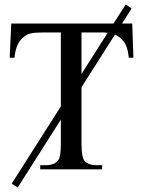

<svg xmlns="http://www.w3.org/2000/svg" viewBox="-20 -769 649 872"><path d="M350.1 -433.1 469.2 -620.1Q457.5 -621.6 443.8 -621.6H350.1ZM534.2 -662.1H580.6L585.9 -506.8H564.9Q563 -524.9 560.1 -537.8Q557.1 -550.8 553.2 -560.3Q549.3 -569.8 544.7 -576.4Q540 -583 534.2 -588.9Q527.3 -596.2 519.5 -602.1Q511.7 -607.9 502 -611.8L350.1 -372.6V-115.7Q350.1 -84.5 353.8 -65.4Q357.4 -46.4 363.8 -38.6Q380.9 -18.6 420.4 -18.6H443.8V0H162.6V-18.6H186.5Q208 -18.6 222.2 -24.4Q236.3 -30.3 246.1 -43.9Q251 -51.8 253.7 -69.1Q256.3 -86.4 256.3 -115.7V-225.6L60.1 83L33.2 64.9L256.3 -285.6V-621.6H177.2Q157.2 -621.6 143.3 -620.6Q129.4 -619.6 119.4 -617.2Q109.4 -614.7 101.8 -610.8Q94.2 -606.9 87.4 -600.6Q51.8 -574.2 45.9 -506.8H23.9L31.2 -662.1H495.6L551.3 -749L577.6 -730.5Z"/></svg>

Font: Doulos SIL Am
Style: Regular
Weight: 400
Designer: Walt Agee, Victor Gaultney, Peter Martin, Debbi Hosken, Becca Hirsbrunner
Foundry: SIL International
Version: Version 5.000